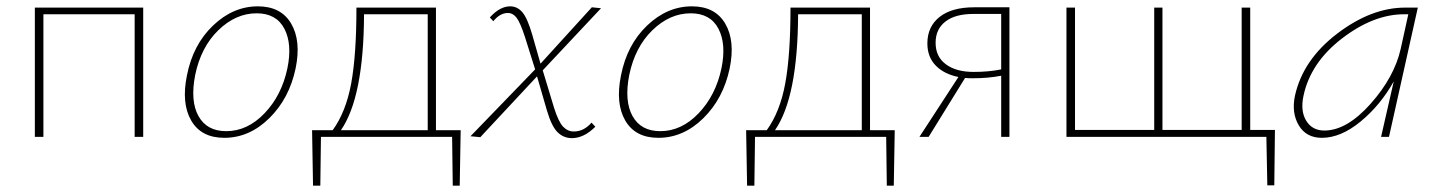

<svg xmlns="http://www.w3.org/2000/svg" viewBox="-20 -432 4535 606"><path d="M432 -408V0H405V-387H117V0H90V-408Z M688 3Q615 3 583.5 -51.5Q552 -106 570 -194Q589 -291 652.5 -351.5Q716 -412 794 -412Q867 -412 899 -357.5Q931 -303 913 -216Q893 -121 830 -59Q767 3 688 3ZM694 -18Q761 -18 815 -74.5Q869 -131 887 -216Q903 -293 877.5 -341.5Q852 -390 790 -390Q724 -390 669 -336.5Q614 -283 596 -195Q580 -113 606.5 -65.5Q633 -18 694 -18Z M1434 -21 1431 154H1409L1407 0H993L991 154H968L965 -21H1030Q1072 -79 1088.5 -169Q1105 -259 1105 -408H1356V-21ZM1056 -21H1330V-387H1129Q1128 -125 1056 -21Z M1791 -17Q1823 -17 1847 -45L1859 -32Q1823 4 1785 4Q1759 4 1740 -14.5Q1721 -33 1706 -84L1675 -191L1496 1L1465 -2L1669 -213L1637 -315Q1622 -361 1610.5 -376Q1599 -391 1583 -391Q1558 -391 1537 -365L1526 -377Q1558 -412 1590 -412Q1613 -412 1629 -393Q1645 -374 1660 -322L1686 -231L1848 -409L1877 -406L1693 -210L1729 -91Q1743 -47 1757.5 -32Q1772 -17 1791 -17Z M2058 3Q1985 3 1953.5 -51.5Q1922 -106 1940 -194Q1959 -291 2022.5 -351.5Q2086 -412 2164 -412Q2237 -412 2269 -357.5Q2301 -303 2283 -216Q2263 -121 2200 -59Q2137 3 2058 3ZM2064 -18Q2131 -18 2185 -74.5Q2239 -131 2257 -216Q2273 -293 2247.5 -341.5Q2222 -390 2160 -390Q2094 -390 2039 -336.5Q1984 -283 1966 -195Q1950 -113 1976.5 -65.5Q2003 -18 2064 -18Z M2804 -21 2801 154H2779L2777 0H2363L2361 154H2338L2335 -21H2400Q2442 -79 2458.5 -169Q2475 -259 2475 -408H2726V-21ZM2426 -21H2700V-387H2499Q2498 -125 2426 -21Z M3055 -409H3166V0H3140V-193Q3100 -185 3050 -185Q3034 -185 3026 -186L2911 0H2882L3005 -189Q2960 -198 2933.5 -225Q2907 -252 2907 -295Q2907 -348 2945.5 -378.5Q2984 -409 3055 -409ZM3053 -205Q3101 -205 3140 -213V-388H3052Q2995 -388 2964 -364Q2933 -340 2933 -297Q2933 -253 2965.5 -229Q2998 -205 3053 -205Z M4004 -22 4002 153H3980L3977 0H3346V-408H3373V-22H3623V-408H3649V-22H3899V-408H3926V-22Z M4415 -408H4455L4364 0H4339L4379 -175Q4337 -100 4274.5 -48.5Q4212 3 4152 3Q4103 3 4079.5 -36Q4056 -75 4067 -129Q4092 -243 4200 -325.5Q4308 -408 4415 -408ZM4160 -20Q4231 -20 4306 -104.5Q4381 -189 4401 -278L4425 -387H4412Q4315 -387 4215.5 -310.5Q4116 -234 4094 -129Q4084 -81 4103 -50.5Q4122 -20 4160 -20Z"/></svg>

Font: EauTestText Extralight
Style: Italic
Weight: 250
Italic angle: -12°
Designer: Christian Thalmann (Catharsis Fonts)
Version: Version 0.001;PS 000.001;hotconv 1.0.88;makeotf.lib2.5.64775